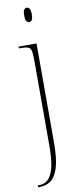

<svg xmlns="http://www.w3.org/2000/svg" viewBox="-106 -774 446 1050"><g transform="rotate(-10 116.5 -249.0)"><path d="M125 -658Q116 -658 110 -666Q104 -674 104 -698Q104 -721 110 -729.5Q116 -738 125 -738Q134 -738 140 -729.5Q146 -721 146 -698Q146 -674 140 -666Q134 -658 125 -658ZM16 240V230H23Q52 230 72.5 212Q93 194 104.5 150Q116 106 116 27V-449Q116 -484 112 -500Q108 -516 95.5 -521Q83 -526 57 -526H44V-536H144V15Q144 106 128.5 154.5Q113 203 86.5 221.5Q60 240 27 240Z"/></g></svg>

Font: Noto Serif Display Condensed Thin
Style: Regular
Weight: 100
Width: 3
Designer: Monotype Design Team
Foundry: Monotype Imaging Inc.
Version: Version 2.009